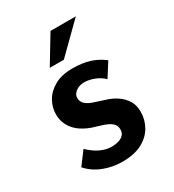

<svg xmlns="http://www.w3.org/2000/svg" viewBox="-157 -715 737 814"><g transform="rotate(-30 211.5 -307.5)"><path d="M204 9Q156 9 112.5 -8Q69 -25 40 -58L87 -121Q115 -94 142.5 -81.5Q170 -69 195 -69Q214 -69 229.5 -73.5Q245 -78 254.5 -88Q264 -98 264 -115Q264 -135 250 -146.5Q236 -158 214 -165.5Q192 -173 167 -180Q113 -198 86 -230.5Q59 -263 59 -306Q59 -339 76 -369.5Q93 -400 128 -420Q163 -440 216 -440Q264 -440 299.5 -429Q335 -418 366 -394L323 -326Q305 -344 280.5 -353.5Q256 -363 236 -364Q218 -365 204 -359.5Q190 -354 181 -344Q172 -334 172 -321Q172 -301 186.5 -289Q201 -277 224 -270Q247 -263 270 -255Q301 -246 324.5 -230Q348 -214 362 -191.5Q376 -169 376 -136Q376 -98 357 -64.5Q338 -31 300 -11Q262 9 204 9ZM340 -624 204 -490H135L216 -624Z"/></g></svg>

Font: Josefin Sans Thin SemiBold
Style: Regular
Weight: 600
Version: Version 2.000